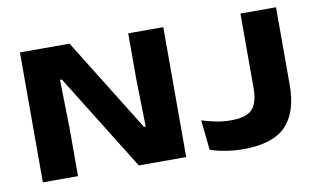

<svg xmlns="http://www.w3.org/2000/svg" viewBox="-69 -779 1542 930"><g transform="rotate(-10 702.0 -314.0)"><path d="M318.5 -639 603.5 -179.5H612L607 -410.5V-639H779.5V0H546.5L251.5 -474.5H242.5L247.5 -237V0H74.5V-639ZM1059 10.5Q1017.5 10.5 975 3.8Q932.5 -3 897.5 -15L882 -162.5Q916.5 -151.5 952.2 -144.5Q988 -137.5 1025.5 -137.5Q1102 -137.5 1130.5 -169.8Q1159 -202 1159 -272V-639H1334V-256.5Q1334 -122.5 1269.2 -56Q1204.5 10.5 1059 10.5Z"/></g></svg>

Font: Anek Latin Expanded
Style: Bold
Weight: 700
Width: 7
Designer: Yesha Goshar
Foundry: Ek Type
Version: Version 1.003